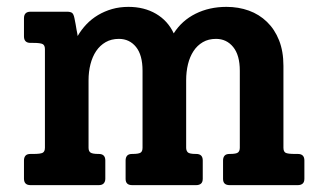

<svg xmlns="http://www.w3.org/2000/svg" viewBox="-20 -539 926 559"><path d="M866.2 -18.6Q866.2 -8.8 861.1 -4.4Q856 0 847.2 0H648.4Q629.4 0 629.4 -18.1V-71.8Q629.4 -80.6 633.8 -85.7Q638.2 -90.8 648.4 -90.8H649.4Q668 -90.8 673.1 -95.2Q678.2 -99.6 678.2 -108.9V-333Q678.2 -378.4 658.9 -402.1Q639.6 -425.8 608.9 -425.8Q586.9 -425.8 570.6 -416.3Q554.2 -406.7 543.5 -390.4Q532.7 -374 527.3 -352.1Q522 -330.1 522 -305.2V-108.9Q522 -100.6 526.6 -95.7Q531.2 -90.8 550.3 -90.8H551.3Q570.3 -90.8 570.3 -71.8V-18.6Q570.3 -8.8 565.2 -4.4Q560.1 0 551.3 0H364.7Q345.7 0 345.7 -18.1V-71.8Q345.7 -80.6 350.1 -85.7Q354.5 -90.8 364.7 -90.8H365.7Q383.3 -90.8 389.2 -94.5Q395 -98.1 395 -108.9V-333Q395 -378.9 376 -402.3Q356.9 -425.8 326.2 -425.8Q304.2 -425.8 287.6 -416.3Q271 -406.7 260 -390.4Q249 -374 243.4 -352.1Q237.8 -330.1 237.8 -305.2V-108.9Q237.8 -98.6 243.7 -94.7Q249.5 -90.8 266.6 -90.8H267.6Q286.6 -90.8 286.6 -71.8V-18.6Q286.6 -10.3 282 -5.1Q277.3 0 267.6 0H68.8Q49.8 0 49.8 -19V-71.8Q49.8 -80.6 54.2 -85.7Q58.6 -90.8 68.8 -90.8H77.1Q97.7 -90.8 104.2 -94.2Q110.8 -97.7 110.8 -108.9V-396Q110.8 -407.2 104.2 -410.6Q97.7 -414.1 77.1 -414.1H68.8Q49.8 -414.1 49.8 -433.1V-485.8Q49.8 -504.9 68.8 -504.9H174.8Q184.6 -504.9 189.5 -501.7Q194.3 -498.5 196.8 -485.8Q198.7 -477.5 200.2 -468.3Q201.7 -459 203.1 -451.2Q205.1 -442.4 206.1 -434.1Q216.8 -452.6 231.7 -468.3Q246.6 -483.9 265.4 -495.1Q284.2 -506.3 306.4 -512.7Q328.6 -519 354 -519Q399.9 -519 434.3 -498.8Q468.8 -478.5 485.8 -441.9Q509.3 -479 549.3 -499Q589.4 -519 639.2 -519Q674.3 -519 704.6 -508.1Q734.9 -497.1 757.3 -475.3Q779.8 -453.6 792.5 -421.6Q805.2 -389.6 805.2 -347.2V-108.9Q805.2 -97.7 811.5 -94.2Q817.9 -90.8 838.9 -90.8H847.2Q866.2 -90.8 866.2 -71.8Z"/></svg>

Font: New Telegraph
Style: Bold
Weight: 700
Designer: Frank Baranowski
Foundry: Frank Baranowski
Version: Version 3.001